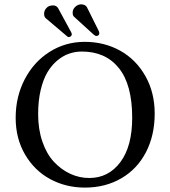

<svg xmlns="http://www.w3.org/2000/svg" viewBox="-20 -850 781 880"><path d="M313 -792Q313 -808.1 325.4 -819.1Q337.9 -830.1 351.1 -830.1Q370.1 -830.1 377.9 -817.9L432.6 -708Q435.1 -703.1 435.1 -696.8Q435.1 -691.9 431.2 -688.5Q427.2 -685.1 421.9 -685.1Q416.5 -685.1 408.2 -692.4L319.8 -772.9Q313 -778.3 313 -792ZM182.1 -787.1Q182.1 -801.3 192.6 -813.2Q203.1 -825.2 223.1 -825.2Q238.3 -825.2 246.1 -813L305.2 -704.1Q309.1 -697.3 309.1 -692.9Q309.1 -687.5 304.7 -683.8Q300.3 -680.2 295.9 -680.2Q291 -680.2 288.1 -683.1L189 -767.1Q182.1 -773.9 182.1 -787.1ZM689 -329.1Q689 -230 649.2 -152.8Q609.4 -75.7 536.4 -33Q463.4 9.8 369.1 9.8Q282.7 9.8 210.9 -28.6Q139.2 -66.9 95.5 -140.6Q51.8 -214.4 51.8 -310.1Q51.8 -406.7 93.3 -486.6Q134.8 -566.4 207.3 -612.3Q279.8 -658.2 368.2 -658.2Q458 -658.2 530.8 -617.7Q603.5 -577.1 646.2 -501.7Q689 -426.3 689 -329.1ZM355 -613.8Q325.2 -613.8 297.1 -604.2Q269 -594.7 242.9 -573Q216.8 -551.3 197.5 -519Q178.2 -486.8 166.5 -437.5Q154.8 -388.2 154.8 -327.1Q154.8 -257.3 174.3 -200.7Q193.8 -144 227.1 -108.4Q260.3 -72.8 301.8 -53.5Q343.3 -34.2 389.2 -34.2Q477.1 -34.2 531.5 -106.7Q585.9 -179.2 585.9 -310.1Q585.9 -461.9 524.9 -537.8Q463.9 -613.8 355 -613.8Z"/></svg>

Font: Linux Biolinum
Style: Regular
Weight: 400
Designer: Philipp H. Poll
Foundry: Philipp H. Poll
Version: Version 0.6.4